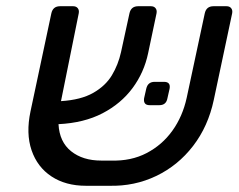

<svg xmlns="http://www.w3.org/2000/svg" viewBox="-20 -591 768 617"><path d="M337 -75Q401 -73 451 -99Q501 -125 534 -171Q567 -217 580 -277L638 -548Q643 -571 666 -571H708Q718 -571 723 -564.5Q728 -558 726 -548L667 -270Q649 -185 600.5 -122Q552 -59 482 -25.5Q412 8 331 6H256Q191 6 145.5 -24Q100 -54 81.5 -108Q63 -162 78 -233L145 -548Q150 -571 173 -571H215Q225 -571 230 -564.5Q235 -558 233 -548L176 -266Q240 -270 279.5 -292.5Q319 -315 339.5 -349Q360 -383 369 -424L396 -548Q401 -571 424 -571H465Q475 -571 480 -564.5Q485 -558 483 -548L456 -420Q443 -358 406 -308Q369 -258 309.5 -227Q250 -196 168 -192Q171 -135 208.5 -105Q246 -75 305 -75ZM461 -253Q440 -253 443 -275L450 -306Q455 -328 477 -328H507Q529 -328 525 -306L518 -275Q514 -253 492 -253Z"/></svg>

Font: Lubike
Style: Italic
Weight: 400
Italic angle: -12°
Foundry: Honoka55
Version: Version 1.000;July 22, 2022;FontCreator 14.0.0.2862 64-bit